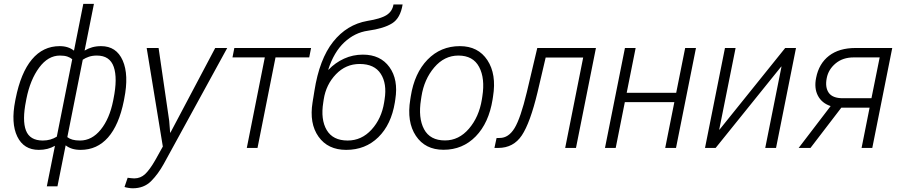

<svg xmlns="http://www.w3.org/2000/svg" viewBox="-20 -782 4751 1015"><path d="M62.5 -259.8Q89.8 -397.5 148.7 -467.8Q207.5 -538.1 295.4 -538.1Q318.8 -538.1 337.6 -532Q356.4 -525.9 371.1 -514.2L420.4 -761.7H476.6L427.2 -514.6Q445.8 -525.9 467.3 -532Q488.8 -538.1 514.6 -538.1Q595.2 -538.1 628.7 -462.2Q662.1 -386.2 636.7 -259.8L634.8 -249.5Q608.9 -120.6 551 -55.2Q493.2 10.3 406.2 10.3Q380.9 10.3 361.3 4.2Q341.8 -2 327.1 -13.7L283.7 203.1H227.5L270.5 -11.2Q251.5 -0.5 230.7 4.9Q210 10.3 185.1 10.3Q105.5 10.3 71.3 -60.3Q37.1 -130.9 60.5 -249.5ZM580.1 -259.8Q602.1 -368.7 581.3 -428.5Q560.5 -488.3 492.2 -488.3Q468.8 -488.3 450.4 -482.2Q432.1 -476.1 417.5 -466.3L335.9 -57.1Q347.2 -48.3 363.3 -43.7Q379.4 -39.1 403.3 -39.1Q465.8 -39.1 512.5 -96.7Q559.1 -154.3 578.1 -249.5ZM117.7 -249.5Q96.7 -145.5 117.2 -92.3Q137.7 -39.1 206.5 -39.1Q227.5 -39.1 246.1 -44.4Q264.6 -49.8 280.3 -59.6L361.8 -468.8Q352.1 -477.5 336.4 -482.9Q320.8 -488.3 296.9 -488.3Q233.9 -488.3 186.8 -424.3Q139.6 -360.4 119.6 -259.8Z M874.5 -143.1 879.4 -80.6H880.9L1117.7 -528.3H1181.2L845.7 84.5Q815.4 139.2 778.1 176.3Q740.7 213.4 681.2 213.4Q672.4 213.4 658.7 211.2Q645 209 638.2 206.5L654.8 157.7Q660.6 158.7 672.4 159.9Q684.1 161.1 689.5 161.1Q723.1 161.1 747.6 137.9Q772 114.7 800.8 64.5L840.8 -7.3L755.4 -528.3H818.4Z M1614.7 -478.5H1436.5L1341.3 0H1284.7L1379.9 -478.5H1209L1218.8 -528.3H1624.5Z M1898.4 -493.2Q1991.2 -493.2 2038.8 -427.2Q2086.4 -361.3 2069.8 -256.8L2067.4 -240.7Q2048.3 -123.5 1980 -56.6Q1911.6 10.3 1810.1 10.3Q1713.4 10.3 1663.8 -59.6Q1614.3 -129.4 1632.3 -240.7L1633.3 -246.6L1634.8 -256.8L1636.2 -264.6L1642.1 -301.3Q1668.5 -469.7 1741 -561Q1813.5 -652.3 1921.9 -671.4Q1992.2 -682.6 2023.2 -702.1Q2054.2 -721.7 2060.1 -758.3H2108.4Q2096.7 -686 2053 -658.7Q2009.3 -631.3 1925.3 -619.6Q1855.5 -609.9 1800.3 -558.3Q1745.1 -506.8 1715.3 -414.1L1716.8 -413.6Q1752.4 -450.7 1798.8 -471.9Q1845.2 -493.2 1898.4 -493.2ZM1881.3 -443.8Q1808.1 -443.8 1755.9 -389.4Q1703.6 -335 1691.4 -256.8L1689 -240.7Q1674.3 -150.4 1707 -94.7Q1739.7 -39.1 1817.9 -39.1Q1891.6 -39.1 1944.3 -96.9Q1997.1 -154.8 2010.7 -240.7L2013.2 -256.8Q2026.4 -339.8 1992.9 -391.8Q1959.5 -443.8 1881.3 -443.8Z M2151.4 -272Q2170.9 -395.5 2240.2 -466.8Q2309.6 -538.1 2411.1 -538.1Q2507.8 -538.1 2556.6 -463.9Q2605.5 -389.6 2586.4 -272L2584 -255.9Q2564 -131.8 2494.9 -61Q2425.8 9.8 2324.7 9.8Q2227.5 9.8 2178.5 -64Q2129.4 -137.7 2148.9 -255.9ZM2205.6 -255.9Q2189.9 -158.7 2221.7 -99.1Q2253.4 -39.6 2332.5 -39.6Q2405.8 -39.6 2459 -101.6Q2512.2 -163.6 2527.3 -255.9L2529.8 -272Q2544.9 -367.7 2512.9 -428Q2481 -488.3 2403.3 -488.3Q2329.1 -488.3 2275.6 -425.5Q2222.2 -362.8 2208 -272Z M3130.4 -528.3 3024.9 0H2967.8L3063 -478H2864.7L2821.8 -294.9Q2782.7 -132.3 2738.5 -66.2Q2694.3 0 2613.8 0H2593.8L2605 -52.2L2622.1 -52.7Q2668.5 -52.7 2700.2 -104.7Q2731.9 -156.7 2765.1 -294.9L2820.3 -528.3Z M3553.7 0H3496.6L3544.9 -242.2H3283.2L3234.9 0H3178.2L3283.7 -528.3H3340.3L3293 -291.5H3554.7L3602.1 -528.3H3659.2Z M4130.9 -528.3H4188L4082.5 0H4025.4L4111.3 -429.7L4109.9 -430.2L3763.2 0H3707L3812.5 -528.3H3868.7L3782.2 -97.2L3783.7 -96.7Z M4696.8 -528.3 4591.3 0H4534.7L4577.1 -212.9H4427.7L4264.6 0H4202.1L4371.1 -221.2Q4324.2 -236.8 4303.7 -276.4Q4283.2 -315.9 4294.4 -370.6Q4309.1 -445.8 4362.5 -487.1Q4416 -528.3 4502.4 -528.3ZM4350.6 -369.6Q4340.8 -321.3 4360.8 -292Q4380.9 -262.7 4435.5 -262.7H4586.9L4630.4 -478.5H4492.7Q4435.5 -478.5 4397.5 -446.8Q4359.4 -415 4350.6 -369.6Z"/></svg>

Font: Franko
Style: Light Italic
Weight: 300
Designer: Google
Version: Version 1.200310; 2013